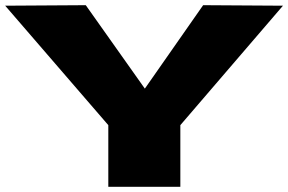

<svg xmlns="http://www.w3.org/2000/svg" viewBox="-25 -721 1112 741"><path d="M393 0V-238L-5 -699L306 -701L534 -379L759 -701L1067 -699L671 -238V0Z"/></svg>

Font: Georama ExtraExtended ExtraBold
Style: Regular
Weight: 800
Width: 8
Designer: Jean-Baptiste Levee
Foundry: Production Type
Version: Version 1.000